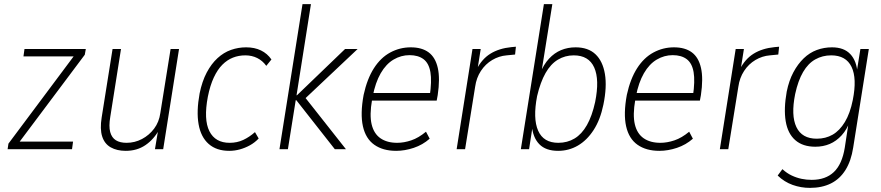

<svg xmlns="http://www.w3.org/2000/svg" viewBox="-20 -725 4283 933"><path d="M17 0 21 -27 349 -466V-451H94L99 -487H397L392 -459L63 -20L65 -37H335L330 0Z M591 8Q548 8 518 -9Q488 -26 476.5 -62Q465 -98 474 -154L527 -487H568L516 -158Q508 -111 515.5 -83.5Q523 -56 543 -43.5Q563 -31 595 -31Q635 -31 670 -49.5Q705 -68 729 -100Q753 -132 759 -175L809 -487H850L773 0H733L749 -96H754Q728 -48 687 -20Q646 8 591 8Z M1094 8Q1032 8 994 -25.5Q956 -59 945 -121.5Q934 -184 950 -271Q962 -330 984.5 -372.5Q1007 -415 1037 -442.5Q1067 -470 1102.5 -482.5Q1138 -495 1176 -495Q1217 -495 1248 -480Q1279 -465 1299 -436L1274 -405Q1256 -430 1230 -443Q1204 -456 1172 -456Q1140 -456 1112 -445Q1084 -434 1060.5 -410.5Q1037 -387 1019 -348.5Q1001 -310 990 -255Q969 -144 997.5 -87.5Q1026 -31 1096 -31Q1132 -31 1162 -45Q1192 -59 1219 -83L1237 -52Q1218 -32 1194.5 -19Q1171 -6 1145.5 1Q1120 8 1094 8Z M1338 0 1450 -705H1491L1421 -262H1423L1657 -487H1718L1454 -238L1448 -270L1661 0H1607L1420 -238H1417L1379 0Z M1905 8Q1841 8 1799 -21.5Q1757 -51 1743.5 -111.5Q1730 -172 1747 -264Q1764 -342 1797 -393.5Q1830 -445 1876.5 -470Q1923 -495 1976 -495Q2030 -495 2063 -470.5Q2096 -446 2107.5 -394.5Q2119 -343 2107 -263L2102 -236H1773L1779 -273H2086L2068 -257Q2079 -331 2071.5 -374.5Q2064 -418 2038 -437.5Q2012 -457 1970 -457Q1929 -457 1892.5 -435.5Q1856 -414 1830 -369Q1804 -324 1791 -256L1788 -240Q1775 -166 1786 -120.5Q1797 -75 1829 -53Q1861 -31 1910 -31Q1943 -31 1978.5 -43Q2014 -55 2050 -85L2068 -51Q2034 -21 1990.5 -6.5Q1947 8 1905 8Z M2199 0 2276 -487H2316L2300 -386H2295Q2321 -438 2363 -464Q2405 -490 2465 -496L2487 -498L2483 -460L2442 -456Q2405 -453 2372 -433.5Q2339 -414 2317 -380.5Q2295 -347 2289 -304L2240 0Z M2692 8Q2632 8 2600.5 -24.5Q2569 -57 2564 -117H2569L2551 0H2511L2623 -705H2664L2610 -368H2604Q2622 -412 2648 -440Q2674 -468 2706.5 -481.5Q2739 -495 2777 -495Q2838 -495 2873.5 -461.5Q2909 -428 2919.5 -365.5Q2930 -303 2912 -216Q2897 -143 2864.5 -93Q2832 -43 2788 -17.5Q2744 8 2692 8ZM2693 -31Q2737 -31 2772 -52Q2807 -73 2832 -117Q2857 -161 2872 -229Q2894 -338 2867.5 -397Q2841 -456 2768 -456Q2726 -456 2691 -435Q2656 -414 2631 -370Q2606 -326 2590 -258Q2569 -149 2595 -90Q2621 -31 2693 -31Z M3184 8Q3120 8 3078 -21.5Q3036 -51 3022.5 -111.5Q3009 -172 3026 -264Q3043 -342 3076 -393.5Q3109 -445 3155.5 -470Q3202 -495 3255 -495Q3309 -495 3342 -470.5Q3375 -446 3386.5 -394.5Q3398 -343 3386 -263L3381 -236H3052L3058 -273H3365L3347 -257Q3358 -331 3350.5 -374.5Q3343 -418 3317 -437.5Q3291 -457 3249 -457Q3208 -457 3171.5 -435.5Q3135 -414 3109 -369Q3083 -324 3070 -256L3067 -240Q3054 -166 3065 -120.5Q3076 -75 3108 -53Q3140 -31 3189 -31Q3222 -31 3257.5 -43Q3293 -55 3329 -85L3347 -51Q3313 -21 3269.5 -6.5Q3226 8 3184 8Z M3478 0 3555 -487H3595L3579 -386H3574Q3600 -438 3642 -464Q3684 -490 3744 -496L3766 -498L3762 -460L3721 -456Q3684 -453 3651 -433.5Q3618 -414 3596 -380.5Q3574 -347 3568 -304L3519 0Z M3916 188Q3872 188 3831.5 173.5Q3791 159 3759 128L3782 97Q3804 117 3827.5 128Q3851 139 3875 144Q3899 149 3924 149Q3992 149 4032 111Q4072 73 4085 -7L4105 -138H4111Q4096 -96 4070 -67.5Q4044 -39 4012 -25.5Q3980 -12 3942 -12Q3881 -12 3844.5 -44Q3808 -76 3798 -136Q3788 -196 3803 -280Q3814 -334 3835.5 -374Q3857 -414 3885.5 -441.5Q3914 -469 3949 -482Q3984 -495 4023 -495Q4081 -495 4112 -462Q4143 -429 4147 -369H4142L4161 -487H4202L4126 -8Q4116 57 4088.5 101Q4061 145 4017.5 166.5Q3974 188 3916 188ZM3949 -51Q3992 -51 4026 -70.5Q4060 -90 4085.5 -132Q4111 -174 4124 -239Q4145 -344 4118 -400Q4091 -456 4019 -456Q3977 -456 3942 -436.5Q3907 -417 3882.5 -375Q3858 -333 3844 -268Q3823 -164 3850 -107.5Q3877 -51 3949 -51Z"/></svg>

Font: Nunito Sans 10pt Condensed ExtraLight
Style: Italic
Weight: 250
Width: 3
Italic angle: -9°
Designer: Vernon Adams
Foundry: Vernon Adams
Version: Version 3.101;gftools[0.9.27]